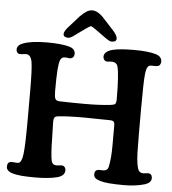

<svg xmlns="http://www.w3.org/2000/svg" viewBox="-60 -953 908 1016"><g transform="rotate(5 394.5 -445.5)"><path d="M338.9 -782.7Q333 -778.3 324.7 -772.5Q316.4 -766.6 312.3 -763.4Q308.1 -760.3 302.5 -756.3Q296.9 -752.4 293.7 -750.7Q290.5 -749 286.6 -747.1Q282.7 -745.1 279.5 -744.4Q276.4 -743.7 273.4 -743.7Q262.2 -743.7 255.4 -748.3Q248.5 -752.9 248.5 -761.7Q248.5 -774.4 265.1 -794.4L324.7 -861.3Q344.7 -881.3 359.4 -890.4Q374 -899.4 389.6 -899.4Q416.5 -899.4 445.8 -870.1L507.3 -803.2Q530.3 -777.3 530.3 -761.7Q530.3 -743.7 505.4 -743.7Q501 -743.7 496.8 -744.9Q492.7 -746.1 486.1 -750.2Q479.5 -754.4 475.1 -757.3Q470.7 -760.3 459 -768.8Q447.3 -777.3 439.9 -782.7Q403.3 -810.1 389.6 -815.9Q374.5 -809.6 338.9 -782.7ZM98.6 -295.4V-441.4Q98.6 -560.5 92.3 -598.6Q85.9 -636.7 62 -638.2Q56.2 -638.7 43.7 -636.7Q31.2 -634.8 22.5 -636.2Q15.6 -637.7 11.7 -644.3Q7.8 -650.9 7.8 -658.7Q7.8 -681.6 38.6 -692.9Q82.5 -709.5 165.5 -709.5Q238.8 -709.5 280.3 -698.7Q315.9 -689.9 315.9 -661.6Q315.9 -652.3 311 -645.5Q306.2 -638.7 296.9 -636.7Q291 -635.7 280 -637.7Q269 -639.6 260.7 -638.2Q248 -636.7 241.7 -621.6Q235.4 -606.4 232.7 -568.8Q230 -531.2 230 -455.6Q230 -426.3 235.4 -415.8Q240.7 -405.3 258.8 -404.8Q335 -402.8 391.1 -402.8Q471.7 -402.8 527.3 -409.2Q546.4 -411.1 552.5 -416.5Q558.6 -421.9 558.6 -442.9Q558.6 -574.2 546.9 -616.7Q542 -634.8 519.5 -637.7Q512.2 -638.2 502 -637Q491.7 -635.7 485.4 -636.7Q479 -638.2 474.1 -645Q469.2 -651.9 469.2 -660.2Q469.2 -689 515.1 -700.7Q552.7 -710 627 -710Q702.6 -710 742.2 -698.2Q775.9 -688.5 775.9 -661.1Q775.9 -652.8 771.7 -645.3Q767.6 -637.7 758.8 -636.2Q752.9 -634.3 741.5 -635Q730 -635.7 719.7 -634.8Q701.2 -632.8 696.3 -590.8Q691.4 -548.8 691.4 -407.2V-268.6Q691.4 -206.1 692.6 -169.7Q693.8 -133.3 698 -108.9Q702.1 -84.5 708.7 -75.2Q715.3 -65.9 726.6 -64.5Q731.9 -63 744.6 -65.2Q757.3 -67.4 764.2 -65.9Q779.8 -62 779.8 -42Q779.8 -18.6 749 -7.8Q700.2 7.3 637.2 7.3Q542 7.3 508.8 -3.9Q490.7 -9.3 482.7 -16.6Q474.6 -23.9 474.6 -36.6Q474.6 -57.6 491.2 -60.5Q496.6 -62 506.6 -61.3Q516.6 -60.5 526.4 -61.5Q543 -64 547.4 -81.1Q557.6 -125.5 557.6 -198.7V-301.8Q557.6 -317.9 552 -323.2Q546.4 -328.6 530.8 -328.6Q442.9 -330.6 392.6 -330.6Q301.8 -330.6 255.9 -324.7Q242.2 -323.2 238 -315.9Q233.9 -308.6 233.9 -293.5Q233.9 -277.8 235.1 -244.1Q236.3 -210.4 236.3 -201.2Q237.3 -121.1 244.1 -88.4Q248 -67.4 268.1 -65.9Q275.4 -65.4 286.9 -66.9Q298.3 -68.4 304.7 -67.4Q311.5 -65.9 316.2 -59.3Q320.8 -52.7 320.8 -43Q320.8 -15.1 281.7 -3.9Q236.8 7.8 163.1 7.8Q79.1 7.8 46.4 -2.4Q10.7 -12.2 10.7 -36.1Q10.7 -58.6 25.9 -62Q30.3 -64 45.2 -62.3Q60.1 -60.5 68.8 -61.5Q86.9 -63.5 92.8 -111.8Q98.6 -160.2 98.6 -295.4Z"/></g></svg>

Font: Cooper* SemiBold
Style: Regular
Weight: 600
Designer: Owen Earl
Foundry: indestructible type*
Version: Version 0.001